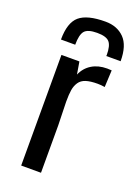

<svg xmlns="http://www.w3.org/2000/svg" viewBox="-143 -811 639 874"><g transform="rotate(20 177.0 -373.5)"><path d="M49 0ZM314 -548 310 -466Q291 -469 275 -469Q240 -469 218.5 -462Q197 -455 186 -438.5Q175 -422 171.5 -400.5Q168 -379 168 -344Q168 -324 169.5 -285.5Q171 -247 171 -230V0H75V-536H162L172 -476Q187 -511 218 -530Q249 -549 292 -549Q302 -549 314 -548ZM338 -601H268Q269 -602 269 -606Q269 -651 253.5 -668.5Q238 -686 194 -686Q149 -686 133.5 -668Q118 -650 118 -601H49Q49 -683 86.5 -715Q124 -747 212 -747Q269 -747 303.5 -712Q338 -677 338 -601Z"/></g></svg>

Font: Myanmar Chatu
Style: Regular
Weight: 400
Designer: Danh Hong
Foundry: Google Inc.
Version: Version 2.00 November 20, 2015